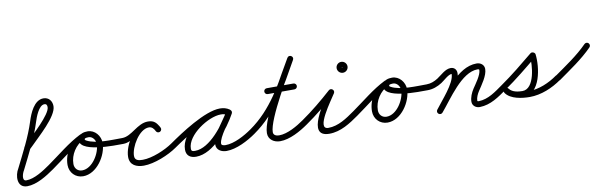

<svg xmlns="http://www.w3.org/2000/svg" viewBox="-43 -943 4235 1354"><g transform="rotate(-10 2074.0 -266.0)"><path d="M129.4 -224.7C138.1 -232.9 146.8 -240.9 155.1 -249.4C206.8 -302.8 348.3 -423.6 348.3 -498C348.3 -535 325.5 -564.2 287 -564.2C220.1 -564.2 184.3 -474.3 168 -422.3C134 -313.9 77.5 -208.9 27.2 -107.3C27.2 -107.3 27.4 -107.8 27.7 -108.3C28 -108.7 28.3 -109.2 28.2 -109.2C-1.1 -62.8 -7.1 26.5 69 26.5C137.6 26.5 212.6 -21.7 267 -59.8C276.5 -66.5 278.9 -79.5 272.2 -89C265.5 -98.5 252.5 -100.9 243 -94.2C196.5 -61.7 127.7 -15.5 69 -15.5C34.6 -15.5 53.2 -70.1 63.8 -86.8C63.8 -86.8 64 -87.3 64.3 -87.7C64.5 -88.2 64.8 -88.7 64.8 -88.7C116.1 -192.3 173.4 -299.2 208 -409.7C217.2 -439 246 -522.2 287 -522.2C302 -522.2 306.3 -511.7 306.3 -498C306.3 -445.6 166.1 -321.2 124.9 -278.6C117.1 -270.5 108.7 -263 100.6 -255.3C92.1 -247.3 91.8 -234 99.7 -225.6C107.7 -217.1 121 -216.8 129.4 -224.7Z M237.8 -65C244.4 -55.5 257.5 -53.1 267 -59.8C348.4 -116.5 429.7 -187.2 518.6 -230.6C529 -235.7 533.3 -248.3 528.2 -258.7C523.1 -269.1 510.6 -273.4 500.2 -268.3C409.1 -223.9 326.2 -152.3 243 -94.2C233.5 -87.6 231.1 -74.5 237.8 -65ZM500.5 -268.5C425.5 -233.8 373.7 -153.9 373.7 -71.2C373.7 -16.8 414.3 25.7 469.2 25.7C567.3 25.7 644.6 -93.2 644.6 -182.5C644.6 -232.4 605.9 -281 554 -281C526.7 -281 495.3 -274 485.2 -244.9C485.2 -244.9 485.2 -245 485.2 -245C485.2 -245 485.2 -245.1 485.2 -245.1C447.3 -138.8 739.3 -150 786 -150C797.6 -150 807 -159.4 807 -171C807 -182.6 797.6 -192 786 -192C716 -192.1 597.6 -184.4 534 -218.7C528.9 -221.4 522.5 -224.5 524.8 -230.9C524.8 -230.9 524.8 -231 524.8 -231C524.8 -231 524.8 -231.1 524.8 -231.1C527.5 -238.7 547.6 -239 554 -239C582.4 -239 602.6 -209.2 602.6 -182.5C602.6 -116.8 543.3 -16.3 469.2 -16.3C437.5 -16.3 415.7 -39.9 415.7 -71.2C415.7 -137.6 458 -202.5 518.2 -230.4C528.7 -235.3 533.3 -247.8 528.4 -258.3C523.5 -268.8 511.1 -273.4 500.5 -268.5Z M765 -171C765 -159.4 774.4 -150 786 -150C861.8 -150 913.1 -233.4 984.3 -233.4C1006 -233.4 1019.3 -217.1 1028.1 -198.9C1033.1 -188.5 1045.6 -184.1 1056.1 -189.1C1066.5 -194.1 1070.9 -206.6 1065.9 -217.1C1050 -250.3 1022.7 -275.4 984.3 -275.4C907.4 -275.4 855.6 -192 786 -192C774.4 -192 765 -182.6 765 -171ZM1065.4 -218.1C1045.9 -253.5 1029.9 -275.4 984.3 -275.4C889.5 -275.4 804.2 -140.1 804.2 -53C804.2 6 851.1 26.3 903.4 26.3C979.2 26.3 1084.2 -17.2 1145 -59.8C1154.5 -66.5 1156.9 -79.5 1150.2 -89C1143.5 -98.5 1130.5 -100.9 1121 -94.2C1067.2 -56.5 970.4 -15.7 903.4 -15.7C875.3 -15.7 846.2 -19.5 846.2 -53C846.2 -116 914 -233.4 984.3 -233.4C1013.1 -233.4 1017 -218.9 1028.6 -197.9C1034.2 -187.7 1047 -184 1057.1 -189.6C1067.3 -195.2 1071 -208 1065.4 -218.1Z M1115.8 -65C1122.4 -55.5 1135.5 -53.1 1145 -59.8C1219 -111.4 1409.1 -235.8 1500.6 -235.8C1515.6 -235.8 1531.4 -232.8 1543.8 -223.9C1554.6 -216.2 1566.1 -221.6 1572 -230.7C1577.8 -239.8 1578.1 -252.5 1566.5 -259.2C1544.2 -272.1 1525.7 -277.1 1499.3 -277.1C1386 -277.1 1208.1 -155.6 1208.1 -34.2C1208.1 9.6 1237 28.3 1277.7 28.3C1402.8 28.3 1523.3 -129 1577.4 -227.9C1584.1 -240.2 1578.3 -251.4 1569.1 -256.4C1559.9 -261.5 1547.3 -260.4 1540.6 -248.1C1506.3 -185.6 1424.3 -101.5 1424.3 -31.6C1424.3 8 1461.3 25.7 1496 25.7C1567.7 25.7 1652.8 -19.4 1710.1 -59.8C1719.6 -66.5 1721.8 -79.6 1715.2 -89.1C1708.5 -98.6 1695.4 -100.8 1685.9 -94.2C1636.1 -59 1558.4 -16.3 1496 -16.3C1486.5 -16.3 1466.3 -18.3 1466.3 -31.6C1466.3 -79.6 1550.3 -178.4 1577.4 -227.9C1584.1 -240.2 1578.3 -251.4 1569.1 -256.4C1559.9 -261.5 1547.3 -260.4 1540.6 -248.1C1495 -164.9 1384 -13.7 1277.7 -13.7C1259.9 -13.7 1250.1 -14.7 1250.1 -34.2C1250.1 -131.4 1410 -235.1 1499.3 -235.1C1518.5 -235.1 1529.7 -232 1545.5 -222.8C1557 -216.1 1568.1 -221.1 1573.6 -229.6C1579.1 -238.2 1579.1 -250.3 1568.2 -258.1C1548.6 -272.1 1524.5 -277.8 1500.6 -277.8C1391.7 -277.8 1207.8 -154.8 1121 -94.2C1111.5 -87.6 1109.1 -74.5 1115.8 -65Z M1710 -59.8C1880.9 -179.1 1967.9 -348.2 2068.3 -525.7C2075.2 -537.8 2069.5 -549.1 2060.3 -554.3C2051.2 -559.4 2038.6 -558.5 2031.7 -546.3C1978.2 -451.7 1797.2 -155.6 1797.2 -48.3C1797.2 -1.5 1837.1 23.6 1880.3 23.6C1949.9 23.6 2028.8 -21.1 2084 -59.8C2093.5 -66.5 2095.9 -79.5 2089.2 -89C2082.5 -98.5 2069.5 -100.9 2060 -94.2C2012.4 -60.9 1940.5 -18.4 1880.3 -18.4C1860.9 -18.4 1839.2 -25.6 1839.2 -48.3C1839.2 -141.6 2020.9 -441.9 2068.3 -525.7C2075.2 -537.8 2069.5 -549.1 2060.3 -554.3C2051.2 -559.4 2038.6 -558.5 2031.7 -546.3C1934.7 -374.9 1851.1 -209.4 1686 -94.2C1676.5 -87.6 1674.1 -74.5 1680.8 -65C1687.4 -55.5 1700.5 -53.1 1710 -59.8ZM1851 -319C1914.7 -319 1978.3 -319 2042 -319C2053.6 -319 2063 -328.4 2063 -340C2063 -351.6 2053.6 -361 2042 -361C1978.3 -361 1914.7 -361 1851 -361C1839.4 -361 1830 -351.6 1830 -340C1830 -328.4 1839.4 -319 1851 -319Z M2083.9 -59.7C2161.8 -113.5 2237.9 -176.1 2308.1 -239.4C2317 -247.4 2312.1 -259.2 2303.5 -266.4C2294.9 -273.6 2282.4 -276.2 2276.1 -266C2236.6 -201.8 2062.3 32 2231 32C2312.7 32 2382.7 -14.5 2447.1 -59.8C2456.6 -66.5 2458.8 -79.6 2452.2 -89.1C2445.5 -98.6 2432.4 -100.8 2422.9 -94.2C2366.5 -54.4 2302.9 -10 2231 -10C2141.5 -10 2283.7 -198.2 2311.9 -244C2318.2 -254.2 2314.7 -264.9 2307.3 -271C2300 -277.1 2288.9 -278.6 2279.9 -270.6C2211.1 -208.5 2136.4 -147 2060.1 -94.3C2050.5 -87.7 2048.1 -74.6 2054.7 -65.1C2061.3 -55.5 2074.4 -53.1 2083.9 -59.7ZM2397 -414C2397 -412.6 2401.4 -417 2400 -417C2398.6 -417 2403 -412.6 2403 -414C2403 -415.4 2398.6 -411 2400 -411C2401.4 -411 2397 -415.4 2397 -414ZM2361 -414C2361 -392.5 2378.5 -375 2400 -375C2421.5 -375 2439 -392.5 2439 -414C2439 -435.5 2421.5 -453 2400 -453C2378.5 -453 2361 -435.5 2361 -414Z M2417.8 -65C2424.4 -55.5 2437.5 -53.1 2447 -59.8C2528.4 -116.5 2609.7 -187.2 2698.6 -230.6C2709 -235.7 2713.3 -248.3 2708.2 -258.7C2703.1 -269.1 2690.6 -273.4 2680.2 -268.3C2589.1 -223.9 2506.2 -152.3 2423 -94.2C2413.5 -87.6 2411.1 -74.5 2417.8 -65ZM2680.5 -268.5C2605.5 -233.8 2553.7 -153.9 2553.7 -71.2C2553.7 -16.8 2594.3 25.7 2649.2 25.7C2747.3 25.7 2824.6 -93.2 2824.6 -182.5C2824.6 -232.4 2785.9 -281 2734 -281C2706.7 -281 2675.3 -274 2665.2 -244.9C2665.2 -244.9 2665.2 -245 2665.2 -245C2665.2 -245 2665.2 -245.1 2665.2 -245.1C2627.3 -138.8 2919.3 -150 2966 -150C2977.6 -150 2987 -159.4 2987 -171C2987 -182.6 2977.6 -192 2966 -192C2896 -192.1 2777.6 -184.4 2714 -218.7C2708.9 -221.4 2702.5 -224.5 2704.8 -230.9C2704.8 -230.9 2704.8 -231 2704.8 -231C2704.8 -231 2704.8 -231.1 2704.8 -231.1C2707.5 -238.7 2727.6 -239 2734 -239C2762.4 -239 2782.6 -209.2 2782.6 -182.5C2782.6 -116.8 2723.3 -16.3 2649.2 -16.3C2617.5 -16.3 2595.7 -39.9 2595.7 -71.2C2595.7 -137.6 2638 -202.5 2698.2 -230.4C2708.7 -235.3 2713.3 -247.8 2708.4 -258.3C2703.5 -268.8 2691.1 -273.4 2680.5 -268.5Z M2966 -150C3004 -150 3038.7 -163 3070.3 -183.3C3092.3 -197.4 3128.4 -234 3153 -234C3155.6 -234 3152.7 -239.7 3152.7 -232.5C3152.7 -166.7 3052.3 -61 3009.1 -2.5C3002.2 6.9 3004.2 20 3013.5 26.9C3022.9 33.8 3036 31.8 3042.9 22.5C3094.7 -47.8 3194.7 -145.3 3194.7 -232.5C3194.7 -257.6 3178.9 -276 3153 -276C3113.4 -276 3079.6 -239.2 3047.7 -218.6C3022.8 -202.7 2995.9 -192 2966 -192C2954.4 -192 2945 -182.6 2945 -171C2945 -159.4 2954.4 -150 2966 -150ZM3012.3 25.9C3021.1 33.5 3034.4 32.5 3041.9 23.7C3114.3 -60.8 3222.5 -234 3338.2 -234C3342.8 -234 3350 -233.4 3350 -227.5C3350 -191.4 3305.6 -133.8 3286.8 -104.8C3270.3 -79.3 3256 -46.8 3256 -16C3256 -16 3256 -16 3256 -16C3256 -16 3256 -16 3256 -16C3256 13.3 3281.6 31.4 3309.1 30.7C3387.5 28.8 3448.7 -16.5 3510.1 -59.8C3519.6 -66.5 3521.8 -79.6 3515.2 -89.1C3508.5 -98.6 3495.4 -100.8 3485.9 -94.2C3432.2 -56.3 3376.8 -12.9 3308.1 -11.3C3305.1 -11.2 3298 -11.9 3298 -16C3298 -16 3298 -16 3298 -16C3298 -16 3298 -16 3298 -16C3298 -38.5 3310.2 -63.5 3322.1 -81.9C3346.9 -120.3 3392 -179.9 3392 -227.5C3392 -257.9 3366.7 -276 3338.2 -276C3197.3 -276 3094 -101.6 3010.1 -3.7C3002.5 5.1 3003.5 18.4 3012.3 25.9Z M3480.7 -65C3487.4 -55.5 3500.4 -53.1 3510 -59.7C3593.7 -117.8 3673.7 -183.5 3752.3 -248.3C3757.9 -252.9 3748.9 -259.9 3738.8 -263.9C3728.6 -267.9 3717.3 -269 3718.2 -261.8C3726 -199.5 3713.1 -28.1 3623.8 -28.1C3593.3 -28.1 3550.1 -34.1 3531.2 -61.1C3523.1 -72.5 3510.5 -72.2 3501.9 -66.2C3493.3 -60.1 3488.8 -48.4 3496.8 -36.9C3531.3 12.2 3613.3 22.1 3668.5 22.1C3749.6 22.1 3832.8 -13.2 3898.2 -59.9C3907.6 -66.7 3909.8 -79.8 3903.1 -89.2C3896.3 -98.6 3883.2 -100.8 3873.8 -94.1C3815.6 -52.5 3740.8 -19.9 3668.5 -19.9C3629.3 -19.9 3556.1 -25.6 3531.2 -61.1C3523.1 -72.5 3510.5 -72.2 3501.9 -66.2C3493.3 -60.1 3488.8 -48.4 3496.8 -36.9C3524.4 2.4 3578.5 13.9 3623.8 13.9C3746.9 13.9 3771.4 -175.9 3759.8 -267.1C3758.9 -274.3 3753.2 -280 3746.3 -282.7C3739.3 -285.5 3731.2 -285.3 3725.7 -280.7C3647.9 -216.7 3568.8 -151.7 3486 -94.3C3476.5 -87.6 3474.1 -74.6 3480.7 -65Z M3868.9 -63.5C3875.6 -54 3888.7 -51.8 3898.2 -58.5C3981.4 -117.7 4070.3 -176.4 4142 -249.3C4150.1 -257.5 4150 -270.8 4141.7 -279C4133.5 -287.1 4120.2 -287 4112 -278.7C4042.1 -207.6 3955 -150.4 3873.8 -92.8C3864.4 -86.1 3862.2 -73 3868.9 -63.5Z"/></g></svg>

Font: FRB American Cursive Guidelines Arrows Medium
Style: Italic
Weight: 500
Italic angle: -25°
Version: Version 2.0;Modular Font Editor K font №1